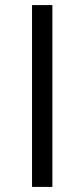

<svg xmlns="http://www.w3.org/2000/svg" viewBox="-20 -735 332 755"><path d="M186 0H106V-715H186Z"/></svg>

Font: Wix Madefor Text
Style: Regular
Weight: 400
Designer: Dalton Maag Ltd
Foundry: Dalton Maag Ltd
Version: Version 3.100